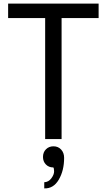

<svg xmlns="http://www.w3.org/2000/svg" viewBox="-20 -770 590 1063"><path d="M25 -750V-670H230V0H321V-670H526V-750ZM276 40C259.3 40 245.5 45.5 234.5 56.5C223.5 67.5 218 81.7 218 99C218 115.7 223.3 129.5 234 140.5C244.7 151.5 258.3 157 275 157C277.7 159 279.2 166 279.5 178C279.8 190 274.8 203 264.5 217C254.2 231 241 238.3 225 239V273C259 274.3 285.8 258.2 305.5 224.5C325.2 190.8 335 150.7 335 104C335 85.3 329.5 70 318.5 58C307.5 46 293.3 40 276 40Z"/></svg>

Font: Orkney
Style: Regular
Weight: 400
Designer: Samuel Oakes and Alfredo Marco Pradil
Foundry: Alfredo Marco Pradil
Version: 1.0; ttfautohint (v1.5)